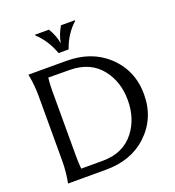

<svg xmlns="http://www.w3.org/2000/svg" viewBox="-167 -1092 1114 1222"><g transform="rotate(-20 390.5 -481.0)"><path d="M209.5 -961.9H303.7Q335 -911.1 344.7 -855Q354.5 -910.6 385.3 -961.9H479.5V-957Q411.1 -896 378.4 -800.8H310.5Q276.4 -895.5 209.5 -957ZM83 0Q97.7 -73.2 97.7 -146.5V-590.8Q97.7 -664.1 83 -737.3H339.8Q508.8 -737.3 616.7 -638.2Q731.9 -531.7 731.9 -368.7Q731.9 -205.1 616.2 -98.1Q509.8 0 339.8 0ZM194.3 -60.5H339.8Q480 -60.5 555.2 -158.2Q622.1 -245.1 622.1 -368.7Q622.1 -491.7 555.7 -578.1Q481 -674.8 340.3 -675.8L195.3 -676.8Q190.4 -634.8 190.4 -590.8V-146.5Q190.4 -102.1 194.3 -60.5Z"/></g></svg>

Font: Classica
Style: Book
Weight: 400
Designer: Wojciech Kalinowski "wmk69" (wmk69@o2.pl)
Foundry: Wojciech Kalinowski "wmk69" (wmk69@o2.pl)
Version: Version 2.1.1; 2021-05-14